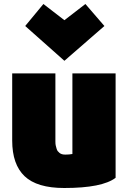

<svg xmlns="http://www.w3.org/2000/svg" viewBox="-20 -914 629 960"><path d="M558 -25Q491 26 301 26Q165 26 103 -33Q41 -92 41 -211V-547H257V-278Q257 -269 257 -252.5Q257 -236 257 -228Q257 -220 257 -207Q257 -194 258.5 -187.5Q260 -181 262.5 -172Q265 -163 268.5 -158.5Q272 -154 277.5 -149.5Q283 -145 290 -143Q297 -141 307 -141Q326 -141 342 -144V-547H558ZM197 -894 302 -813 407 -894 502 -784 302 -610 106 -784Z"/></svg>

Font: Repo
Style: ExtraBlack
Weight: 1000
Designer: Stefan Peev
Foundry: Context Ltd
Version: Version 001.000